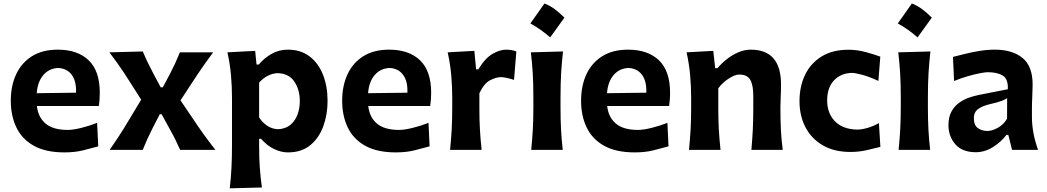

<svg xmlns="http://www.w3.org/2000/svg" viewBox="-20 -847 5919 1085"><path d="M344.2 14.2Q238.3 14.2 171.4 -23.2Q104.5 -60.5 72.8 -126.5Q41 -192.4 41 -277.8Q41 -362.3 71.3 -427.2Q101.6 -492.2 160.6 -529.3Q219.7 -566.4 306.6 -566.4Q418.5 -566.4 481.2 -506.1Q543.9 -445.8 543.9 -323.2Q543.9 -300.8 542.5 -283Q541 -265.1 538.6 -248H188.5Q195.3 -184.6 237.5 -148.7Q279.8 -112.8 362.8 -112.8Q393.1 -112.8 440.2 -124.5Q487.3 -136.2 528.8 -152.8L535.2 -20Q501 -10.7 453.1 1.7Q405.3 14.2 344.2 14.2ZM409.7 -323.2Q412.1 -389.2 384.8 -425Q357.4 -460.9 308.1 -462.9Q256.8 -460.4 224.6 -422.6Q192.4 -384.8 187.5 -320.3Z M599.6 0Q626.5 -38.6 645 -66.9Q663.6 -95.2 679.2 -120.4Q694.8 -145.5 711.9 -174.3L777.8 -283.7L712.9 -385.7Q695.3 -413.6 679 -438.2Q662.6 -462.9 643.6 -489.7Q624.5 -516.6 598.1 -551.3L787.1 -556.2Q801.3 -522 815.2 -493.4Q829.1 -464.8 845.7 -433.1L888.2 -353.5H899.9L941.9 -432.1Q958 -463.9 970.5 -490.7Q982.9 -517.6 996.6 -551.3H1184.6Q1158.2 -515.1 1139.6 -489.3Q1121.1 -463.4 1105.5 -440.2Q1089.8 -417 1071.3 -388.7L1000 -279.8L1072.8 -172.4Q1099.6 -131.8 1127 -93.5Q1154.3 -55.2 1197.3 0H998Q984.4 -30.8 971.4 -57.1Q958.5 -83.5 940.9 -114.7L893.6 -201.2H882.8L840.3 -118.7Q823.7 -85.9 811.8 -59.6Q799.8 -33.2 786.6 0Z M1278.3 217.3Q1285.2 157.7 1288.1 99.4Q1291 41 1291 -27.3V-294.4Q1291 -356.9 1285.4 -421.4Q1279.8 -485.8 1265.1 -551.3L1421.9 -559.6L1429.7 -482.4H1442.4Q1473.6 -519.5 1515.4 -543Q1557.1 -566.4 1606 -566.4Q1679.7 -566.4 1729.7 -528.1Q1779.8 -489.7 1805.4 -424.3Q1831.1 -358.9 1831.1 -276.9Q1831.1 -199.7 1806.9 -133.3Q1782.7 -66.9 1733.2 -26.4Q1683.6 14.2 1607.4 14.2Q1568.8 14.2 1529.3 -4.6Q1489.7 -23.4 1455.1 -62.5H1444.3V-19Q1444.3 43 1448 97.9Q1451.7 152.8 1460 212.4ZM1550.8 -116.7Q1593.3 -118.7 1620.6 -141.1Q1647.9 -163.6 1661.1 -199.2Q1674.3 -234.9 1674.3 -275.4Q1674.3 -340.3 1643.3 -386Q1612.3 -431.6 1549.3 -433.6Q1522.5 -433.1 1494.6 -419.4Q1466.8 -405.8 1444.3 -379.9V-183.1Q1487.3 -119.6 1550.8 -116.7Z M2216.8 14.2Q2110.8 14.2 2043.9 -23.2Q1977.1 -60.5 1945.3 -126.5Q1913.6 -192.4 1913.6 -277.8Q1913.6 -362.3 1943.8 -427.2Q1974.1 -492.2 2033.2 -529.3Q2092.3 -566.4 2179.2 -566.4Q2291 -566.4 2353.8 -506.1Q2416.5 -445.8 2416.5 -323.2Q2416.5 -300.8 2415 -283Q2413.6 -265.1 2411.1 -248H2061Q2067.9 -184.6 2110.1 -148.7Q2152.3 -112.8 2235.4 -112.8Q2265.6 -112.8 2312.7 -124.5Q2359.9 -136.2 2401.4 -152.8L2407.7 -20Q2373.5 -10.7 2325.7 1.7Q2277.8 14.2 2216.8 14.2ZM2282.2 -323.2Q2284.7 -389.2 2257.3 -425Q2230 -460.9 2180.7 -462.9Q2129.4 -460.4 2097.2 -422.6Q2064.9 -384.8 2060.1 -320.3Z M2523.4 0Q2529.3 -59.6 2532.5 -115.2Q2535.6 -170.9 2535.6 -239.7V-294.4Q2535.6 -356.9 2530 -421.4Q2524.4 -485.8 2509.8 -551.3L2660.6 -559.6L2670.4 -455.1H2683.1Q2721.2 -518.1 2762.7 -542.2Q2804.2 -566.4 2839.8 -566.4Q2852.5 -566.4 2868.2 -564.2Q2883.8 -562 2897.9 -556.2L2884.8 -395.5Q2865.7 -401.9 2845.2 -406.5Q2824.7 -411.1 2810.5 -411.1Q2784.7 -411.1 2750.5 -394Q2716.3 -377 2689 -320.3V-231.4Q2689 -168.9 2692.1 -114.3Q2695.3 -59.6 2701.7 0Z M3056.7 -827.3Q3086.8 -816 3115 -795.1Q3143.2 -774.1 3169.5 -747.3Q3129.2 -690.9 3089 -635.5Q3064.3 -657.6 3036.6 -677.4Q3008.9 -697.3 2977.2 -714.5Q2997.7 -743.5 3017.5 -771.4Q3037.4 -799.4 3056.7 -827.3ZM2981.9 0Q2987.8 -59.6 2991 -115.2Q2994.1 -170.9 2994.1 -239.7V-294.4Q2994.1 -375.5 2990.5 -433.8Q2986.8 -492.2 2980 -551.3L3161.6 -556.2Q3154.8 -495.6 3151.1 -436.3Q3147.5 -377 3147.5 -294.4V-239.7Q3147.5 -170.9 3150.4 -115.2Q3153.3 -59.6 3160.2 0Z M3566.9 14.2Q3460.9 14.2 3394 -23.2Q3327.1 -60.5 3295.4 -126.5Q3263.7 -192.4 3263.7 -277.8Q3263.7 -362.3 3293.9 -427.2Q3324.2 -492.2 3383.3 -529.3Q3442.4 -566.4 3529.3 -566.4Q3641.1 -566.4 3703.9 -506.1Q3766.6 -445.8 3766.6 -323.2Q3766.6 -300.8 3765.1 -283Q3763.7 -265.1 3761.2 -248H3411.1Q3418 -184.6 3460.2 -148.7Q3502.4 -112.8 3585.4 -112.8Q3615.7 -112.8 3662.8 -124.5Q3710 -136.2 3751.5 -152.8L3757.8 -20Q3723.6 -10.7 3675.8 1.7Q3627.9 14.2 3566.9 14.2ZM3632.3 -323.2Q3634.8 -389.2 3607.4 -425Q3580.1 -460.9 3530.8 -462.9Q3479.5 -460.4 3447.3 -422.6Q3415 -384.8 3410.2 -320.3Z M3873.5 0Q3879.4 -59.6 3882.6 -115.2Q3885.7 -170.9 3885.7 -239.7V-294.4Q3885.7 -356.9 3880.1 -421.4Q3874.5 -485.8 3859.9 -551.3L4010.7 -559.6L4021.5 -461.9H4034.7Q4057.1 -488.8 4087.4 -512.7Q4117.7 -536.6 4152.6 -551.5Q4187.5 -566.4 4222.2 -566.4Q4393.6 -566.4 4393.6 -370.1Q4393.6 -334.5 4391.8 -300.8Q4390.1 -267.1 4390.1 -239.7Q4390.1 -170.9 4392.8 -115.2Q4395.5 -59.6 4403.3 0H4226.1Q4231.4 -59.6 4234.1 -114.3Q4236.8 -168.9 4236.8 -231.4V-305.7Q4236.8 -366.2 4219.7 -396Q4202.6 -425.8 4157.7 -425.8Q4132.8 -425.8 4097.7 -402.8Q4062.5 -379.9 4039.1 -348.1V-231.4Q4039.1 -168.9 4042.2 -114.3Q4045.4 -59.6 4051.8 0Z M4786.1 11.7Q4694.8 11.7 4630.4 -25.4Q4565.9 -62.5 4532 -127.4Q4498 -192.4 4498 -274.9Q4498 -358.4 4529.5 -424.1Q4561 -489.7 4622.8 -527.8Q4684.6 -565.9 4774.4 -565.9Q4823.7 -565.9 4872.3 -552.7Q4920.9 -539.6 4954.6 -526.9L4943.8 -389.6Q4891.1 -414.1 4851.6 -424.6Q4812 -435.1 4792 -435.1Q4730 -432.6 4692.1 -391.8Q4654.3 -351.1 4654.3 -279.3Q4654.3 -207 4698.5 -161.6Q4742.7 -116.2 4824.2 -114.7Q4849.1 -114.7 4881.8 -124Q4914.6 -133.3 4946.8 -151.4L4955.1 -17.1Q4923.3 -8.8 4878.4 1.5Q4833.5 11.7 4786.1 11.7Z M5132.9 -827.3Q5163 -816 5191.2 -795.1Q5219.4 -774.1 5245.7 -747.3Q5205.4 -690.9 5165.1 -635.5Q5140.4 -657.6 5112.8 -677.4Q5085.1 -697.3 5053.4 -714.5Q5073.8 -743.5 5093.7 -771.4Q5113.6 -799.4 5132.9 -827.3ZM5058.1 0Q5064 -59.6 5067.1 -115.2Q5070.3 -170.9 5070.3 -239.7V-294.4Q5070.3 -375.5 5066.7 -433.8Q5063 -492.2 5056.2 -551.3L5237.8 -556.2Q5231 -495.6 5227.3 -436.3Q5223.6 -377 5223.6 -294.4V-239.7Q5223.6 -170.9 5226.6 -115.2Q5229.5 -59.6 5236.3 0Z M5494.6 13.2Q5418 13.2 5378.9 -31.5Q5339.8 -76.2 5339.8 -139.6Q5339.8 -186 5356.9 -217Q5374 -248 5400.9 -266.8Q5427.7 -285.6 5457.3 -295.7Q5486.8 -305.7 5511.7 -310.5L5675.3 -342.8Q5677.7 -400.9 5646.7 -419.9Q5615.7 -439 5561.5 -439Q5547.9 -439 5516.4 -432.9Q5484.9 -426.8 5446.3 -415.5Q5407.7 -404.3 5371.6 -389.2L5365.2 -525.4Q5392.1 -532.2 5431.2 -542Q5470.2 -551.8 5514.6 -559.1Q5559.1 -566.4 5602.1 -566.4Q5700.2 -566.4 5757.8 -520Q5815.4 -473.6 5815.4 -369.1Q5815.4 -342.3 5813.5 -304Q5811.5 -265.6 5811.5 -233.9V-184.6Q5811.5 -143.6 5819.6 -97.7Q5827.6 -51.8 5846.2 0H5699.2L5678.2 -84.5H5667Q5638.2 -45.4 5591.6 -16.1Q5544.9 13.2 5494.6 13.2ZM5560.1 -106.9Q5585.4 -106.9 5618.2 -124.5Q5650.9 -142.1 5670.9 -176.3L5671.4 -292Q5660.6 -285.2 5640.9 -277.1Q5621.1 -269 5569.8 -257.3Q5535.6 -249.5 5509.5 -232.4Q5483.4 -215.3 5483.4 -178.2Q5483.4 -139.6 5505.9 -123.3Q5528.3 -106.9 5560.1 -106.9Z"/></svg>

Font: Pinar DS1 Bold
Style: Regular
Weight: 700
Designer: Amin Abedi
Version: Version 3.000